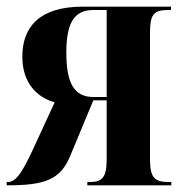

<svg xmlns="http://www.w3.org/2000/svg" viewBox="-22 -556 554 576"><path d="M-2 0C112 0 159 -16 189 -89L258 -255H298V-79C298 -24 285 -10 248 -10H240V0H492V-10H483C441 -10 428 -24 428 -79V-457C428 -512 438 -526 483 -526H491V-536H226C95 -536 45 -474 45 -386C45 -304 92 -263 142 -249L77 -108C43 -35 25 -10 1 -10H-2ZM258 -265C199 -265 177 -309 177 -398C177 -485 199 -526 258 -526H298V-265Z"/></svg>

Font: Noto Serif Display ExtraCondensed
Style: Bold
Weight: 700
Width: 2
Designer: Monotype Design Team
Foundry: Monotype Imaging Inc.
Version: Version 2.009